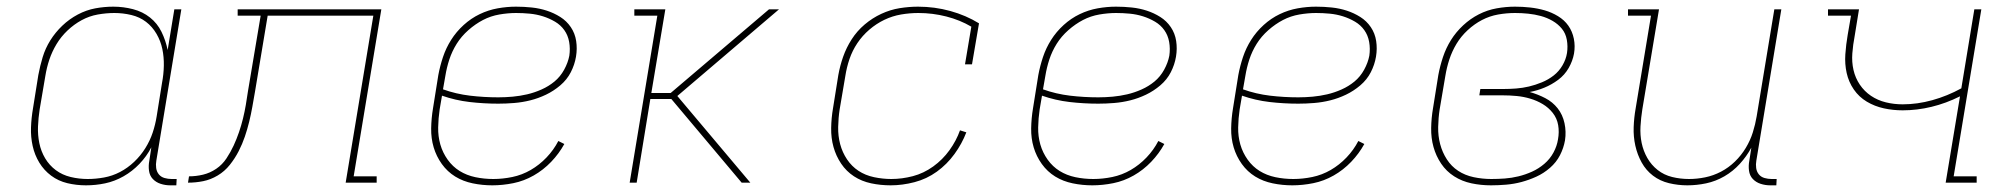

<svg xmlns="http://www.w3.org/2000/svg" viewBox="-20 -548 6040 576"><path d="M238 8Q209 8 182 1.5Q155 -5 133.5 -21Q112 -37 98 -60Q84 -83 78 -110Q72 -137 73 -165.5Q74 -194 79 -223L95 -323Q100 -350 108 -376.5Q116 -403 131 -427Q146 -451 167 -471Q188 -491 213.5 -504.5Q239 -518 266 -523Q293 -528 320 -528Q350 -528 379 -520.5Q408 -513 430 -495.5Q452 -478 464.5 -452.5Q477 -427 483 -398L503 -520H524L449 -66Q447 -55 448.5 -44Q450 -33 456.5 -25Q463 -17 473.5 -14Q484 -11 495 -11H510L509 8H491Q476 8 462 3.5Q448 -1 438.5 -11Q429 -21 427 -36Q425 -51 428 -66L434 -106Q420 -79 398.5 -56.5Q377 -34 350.5 -19Q324 -4 295.5 2Q267 8 238 8ZM243 -11Q267 -11 292 -15.5Q317 -20 340 -32Q363 -44 382.5 -62.5Q402 -81 416 -103.5Q430 -126 438 -150Q446 -174 450 -199L466 -299Q471 -325 471.5 -351Q472 -377 467 -401Q462 -425 449.5 -446.5Q437 -468 418 -482.5Q399 -497 374 -503Q349 -509 323 -509Q299 -509 273.5 -504.5Q248 -500 225 -487.5Q202 -475 182.5 -456.5Q163 -438 149.5 -415.5Q136 -393 128 -369Q120 -345 116 -320L99 -220Q95 -194 94 -168.5Q93 -143 98 -118.5Q103 -94 115.5 -73Q128 -52 147.5 -37.5Q167 -23 192 -17Q217 -11 243 -11Z M1017 0 1100 -501H783L745 -273Q741 -250 737 -227.5Q733 -205 727.5 -182.5Q722 -160 714.5 -138Q707 -116 696 -94.5Q685 -73 669.5 -53.5Q654 -34 633 -21.5Q612 -9 589.5 -4.5Q567 0 544 0L547 -19Q568 -19 589 -24Q610 -29 628.5 -41.5Q647 -54 659.5 -73Q672 -92 681 -111.5Q690 -131 697 -151.5Q704 -172 709 -192.5Q714 -213 717.5 -233.5Q721 -254 724 -275L762 -501H693V-520H1124L1041 -19H1110V0Z M1457 8Q1427 8 1398 2Q1369 -4 1345.5 -18.5Q1322 -33 1305.5 -56Q1289 -79 1281 -106Q1273 -133 1273.5 -163Q1274 -193 1279 -223L1295 -323Q1300 -350 1309 -377Q1318 -404 1333.5 -428.5Q1349 -453 1371 -473Q1393 -493 1419 -505.5Q1445 -518 1473 -523Q1501 -528 1528 -528Q1552 -528 1575.5 -525.5Q1599 -523 1620.5 -516Q1642 -509 1661 -497Q1680 -485 1692.5 -466.5Q1705 -448 1708.5 -425Q1712 -402 1708 -378Q1704 -354 1692.5 -331.5Q1681 -309 1661 -292Q1641 -275 1618 -264Q1595 -253 1571 -247Q1547 -241 1522.5 -239Q1498 -237 1475 -237Q1431 -237 1388.5 -242Q1346 -247 1306 -261L1299 -220Q1295 -193 1294.5 -166Q1294 -139 1301 -114.5Q1308 -90 1323 -69Q1338 -48 1359 -35Q1380 -22 1406 -16.5Q1432 -11 1460 -11Q1488 -11 1517 -17Q1546 -23 1572 -38Q1598 -53 1619.5 -75.5Q1641 -98 1655 -125L1673 -116Q1657 -87 1633.5 -62.5Q1610 -38 1581 -21.5Q1552 -5 1520 1.5Q1488 8 1457 8ZM1475 -256Q1496 -256 1518 -258Q1540 -260 1561.5 -265Q1583 -270 1604.5 -279.5Q1626 -289 1643.5 -303.5Q1661 -318 1672.5 -339Q1684 -360 1688 -381Q1691 -402 1687.5 -422Q1684 -442 1673 -457.5Q1662 -473 1645 -483Q1628 -493 1609 -499Q1590 -505 1569.5 -507Q1549 -509 1528 -509Q1504 -509 1478 -504.5Q1452 -500 1429 -488Q1406 -476 1385 -457.5Q1364 -439 1350 -416.5Q1336 -394 1328 -369.5Q1320 -345 1316 -320L1309 -280Q1348 -266 1390 -261Q1432 -256 1475 -256Z M2205 0 1994 -251H1931L1890 0H1869L1952 -501H1883V-520H1976L1934 -269H1992L2287 -520H2317L2012 -260L2231 0Z M2652 8Q2622 8 2593.5 2Q2565 -4 2542 -19Q2519 -34 2503.5 -57Q2488 -80 2480.5 -107Q2473 -134 2473.5 -164Q2474 -194 2479 -223L2495 -323Q2500 -351 2509.5 -378Q2519 -405 2535 -430Q2551 -455 2574 -474.5Q2597 -494 2624 -506.5Q2651 -519 2679 -523.5Q2707 -528 2734 -528Q2784 -528 2831 -515Q2878 -502 2917 -478L2896 -355H2875L2894 -468Q2860 -488 2819 -498.5Q2778 -509 2735 -509Q2709 -509 2683 -504.5Q2657 -500 2633 -488.5Q2609 -477 2588 -459Q2567 -441 2552 -418.5Q2537 -396 2528.5 -371Q2520 -346 2516 -320L2499 -220Q2495 -194 2494.5 -167Q2494 -140 2500.5 -115.5Q2507 -91 2521 -70Q2535 -49 2555.5 -35.5Q2576 -22 2602 -16.5Q2628 -11 2654 -11Q2686 -11 2718.5 -19.5Q2751 -28 2779.5 -48.5Q2808 -69 2828.5 -97.5Q2849 -126 2860 -157L2879 -151Q2866 -117 2843.5 -86Q2821 -55 2790.5 -33Q2760 -11 2723.5 -1.5Q2687 8 2652 8Z M3257 8Q3227 8 3198 2Q3169 -4 3145.5 -18.5Q3122 -33 3105.5 -56Q3089 -79 3081 -106Q3073 -133 3073.5 -163Q3074 -193 3079 -223L3095 -323Q3100 -350 3109 -377Q3118 -404 3133.5 -428.5Q3149 -453 3171 -473Q3193 -493 3219 -505.5Q3245 -518 3273 -523Q3301 -528 3328 -528Q3352 -528 3375.5 -525.5Q3399 -523 3420.5 -516Q3442 -509 3461 -497Q3480 -485 3492.5 -466.5Q3505 -448 3508.5 -425Q3512 -402 3508 -378Q3504 -354 3492.5 -331.5Q3481 -309 3461 -292Q3441 -275 3418 -264Q3395 -253 3371 -247Q3347 -241 3322.5 -239Q3298 -237 3275 -237Q3231 -237 3188.5 -242Q3146 -247 3106 -261L3099 -220Q3095 -193 3094.5 -166Q3094 -139 3101 -114.5Q3108 -90 3123 -69Q3138 -48 3159 -35Q3180 -22 3206 -16.5Q3232 -11 3260 -11Q3288 -11 3317 -17Q3346 -23 3372 -38Q3398 -53 3419.5 -75.5Q3441 -98 3455 -125L3473 -116Q3457 -87 3433.5 -62.5Q3410 -38 3381 -21.5Q3352 -5 3320 1.5Q3288 8 3257 8ZM3275 -256Q3296 -256 3318 -258Q3340 -260 3361.5 -265Q3383 -270 3404.5 -279.5Q3426 -289 3443.5 -303.5Q3461 -318 3472.5 -339Q3484 -360 3488 -381Q3491 -402 3487.5 -422Q3484 -442 3473 -457.5Q3462 -473 3445 -483Q3428 -493 3409 -499Q3390 -505 3369.5 -507Q3349 -509 3328 -509Q3304 -509 3278 -504.5Q3252 -500 3229 -488Q3206 -476 3185 -457.5Q3164 -439 3150 -416.5Q3136 -394 3128 -369.5Q3120 -345 3116 -320L3109 -280Q3148 -266 3190 -261Q3232 -256 3275 -256Z M3857 8Q3827 8 3798 2Q3769 -4 3745.5 -18.5Q3722 -33 3705.5 -56Q3689 -79 3681 -106Q3673 -133 3673.5 -163Q3674 -193 3679 -223L3695 -323Q3700 -350 3709 -377Q3718 -404 3733.5 -428.5Q3749 -453 3771 -473Q3793 -493 3819 -505.5Q3845 -518 3873 -523Q3901 -528 3928 -528Q3952 -528 3975.5 -525.5Q3999 -523 4020.5 -516Q4042 -509 4061 -497Q4080 -485 4092.5 -466.5Q4105 -448 4108.5 -425Q4112 -402 4108 -378Q4104 -354 4092.5 -331.5Q4081 -309 4061 -292Q4041 -275 4018 -264Q3995 -253 3971 -247Q3947 -241 3922.5 -239Q3898 -237 3875 -237Q3831 -237 3788.5 -242Q3746 -247 3706 -261L3699 -220Q3695 -193 3694.5 -166Q3694 -139 3701 -114.5Q3708 -90 3723 -69Q3738 -48 3759 -35Q3780 -22 3806 -16.5Q3832 -11 3860 -11Q3888 -11 3917 -17Q3946 -23 3972 -38Q3998 -53 4019.5 -75.5Q4041 -98 4055 -125L4073 -116Q4057 -87 4033.5 -62.5Q4010 -38 3981 -21.5Q3952 -5 3920 1.5Q3888 8 3857 8ZM3875 -256Q3896 -256 3918 -258Q3940 -260 3961.5 -265Q3983 -270 4004.5 -279.5Q4026 -289 4043.5 -303.5Q4061 -318 4072.5 -339Q4084 -360 4088 -381Q4091 -402 4087.5 -422Q4084 -442 4073 -457.5Q4062 -473 4045 -483Q4028 -493 4009 -499Q3990 -505 3969.5 -507Q3949 -509 3928 -509Q3904 -509 3878 -504.5Q3852 -500 3829 -488Q3806 -476 3785 -457.5Q3764 -439 3750 -416.5Q3736 -394 3728 -369.5Q3720 -345 3716 -320L3709 -280Q3748 -266 3790 -261Q3832 -256 3875 -256Z M4453 8Q4423 8 4394.5 2Q4366 -4 4342.5 -19Q4319 -34 4303.5 -57Q4288 -80 4280.5 -107Q4273 -134 4273.5 -164Q4274 -194 4279 -223L4295 -323Q4300 -350 4309 -377Q4318 -404 4333 -428Q4348 -452 4369.5 -472Q4391 -492 4416.5 -505Q4442 -518 4470 -523Q4498 -528 4525 -528Q4548 -528 4570.5 -525.5Q4593 -523 4614 -517Q4635 -511 4654 -499.5Q4673 -488 4685 -471Q4697 -454 4701.5 -432Q4706 -410 4702 -387Q4698 -365 4686 -344Q4674 -323 4654.5 -308.5Q4635 -294 4613 -285Q4591 -276 4569 -272Q4594 -265 4616 -253.5Q4638 -242 4653 -223Q4668 -204 4673.5 -178.5Q4679 -153 4675 -127Q4671 -104 4660 -82.5Q4649 -61 4630 -44.5Q4611 -28 4589 -18Q4567 -8 4544.5 -2Q4522 4 4498.5 6Q4475 8 4453 8ZM4454 -11Q4474 -11 4494.5 -12.5Q4515 -14 4535.5 -19Q4556 -24 4576 -33Q4596 -42 4613 -56.5Q4630 -71 4640.5 -90.5Q4651 -110 4654 -130Q4658 -152 4654.5 -172.5Q4651 -193 4638.5 -209Q4626 -225 4608.5 -235.5Q4591 -246 4571 -252Q4551 -258 4530 -260Q4509 -262 4487 -262H4418L4421 -281H4490Q4509 -281 4528.5 -282.5Q4548 -284 4567 -288.5Q4586 -293 4605.5 -301Q4625 -309 4641 -321.5Q4657 -334 4667.5 -352Q4678 -370 4681 -389Q4684 -409 4680.5 -428.5Q4677 -448 4665.5 -462Q4654 -476 4637.5 -485.5Q4621 -495 4602.5 -500Q4584 -505 4564.5 -507Q4545 -509 4525 -509Q4500 -509 4474.5 -504.5Q4449 -500 4426 -488Q4403 -476 4383 -457.5Q4363 -439 4349.5 -416.5Q4336 -394 4328 -369.5Q4320 -345 4316 -320L4299 -220Q4295 -194 4294.5 -167Q4294 -140 4300.5 -115.5Q4307 -91 4320.5 -70Q4334 -49 4354.5 -35.5Q4375 -22 4401 -16.5Q4427 -11 4454 -11Z M5042 8Q5014 8 4987 1.5Q4960 -5 4939 -21Q4918 -37 4905 -60.5Q4892 -84 4886 -111Q4880 -138 4881 -166.5Q4882 -195 4887 -223L4933 -501H4864V-520H4957L4907 -220Q4903 -195 4901.5 -169Q4900 -143 4905 -119Q4910 -95 4922 -74Q4934 -53 4953 -38Q4972 -23 4996.5 -17Q5021 -11 5047 -11Q5071 -11 5095.5 -16Q5120 -21 5143 -33Q5166 -45 5185 -63.5Q5204 -82 5217.5 -104.5Q5231 -127 5238.5 -151Q5246 -175 5250 -199L5303 -520H5324L5249 -66Q5247 -55 5248.5 -44Q5250 -33 5256.5 -25Q5263 -17 5273.5 -14Q5284 -11 5295 -11H5310L5309 8H5291Q5276 8 5262 3.5Q5248 -1 5238.5 -11Q5229 -21 5227 -36Q5225 -51 5228 -66L5234 -105Q5220 -79 5199.5 -56.5Q5179 -34 5153 -19Q5127 -4 5098.5 2Q5070 8 5042 8Z M5817 0 5860 -259Q5818 -238 5774.5 -227.5Q5731 -217 5688 -217Q5659 -217 5631.5 -223Q5604 -229 5580.5 -243Q5557 -257 5541.5 -279.5Q5526 -302 5520 -329Q5514 -356 5516 -385Q5518 -414 5523 -443L5533 -501H5464V-520H5557L5544 -440Q5539 -414 5537 -388Q5535 -362 5540.5 -338Q5546 -314 5559.5 -294Q5573 -274 5593 -260.5Q5613 -247 5637.5 -241Q5662 -235 5688 -235Q5732 -235 5777 -247.5Q5822 -260 5864 -283L5903 -520H5924L5841 -19H5910V0Z"/></svg>

Font: Iosevka HT Thin Extended
Style: Italic
Weight: 100
Width: 7
Italic angle: -9°
Monospace: yes
Designer: Belleve Invis
Foundry: Belleve Invis
Version: Version 32.3.0; ttfautohint (v1.8.4)